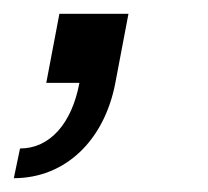

<svg xmlns="http://www.w3.org/2000/svg" viewBox="-40 -120 301 278"><path d="M-11 95 -20 138C54 138 111 84 127 0L146 -100H46L27 0H75C64 59 32 95 -11 95Z"/></svg>

Font: Uncut Sans
Style: Italic
Weight: 400
Italic angle: -11°
Designer: Kasper Nordkvist
Foundry: UNCUT.wtf
Version: Version 1.304;Glyphs 3.2 (3246)